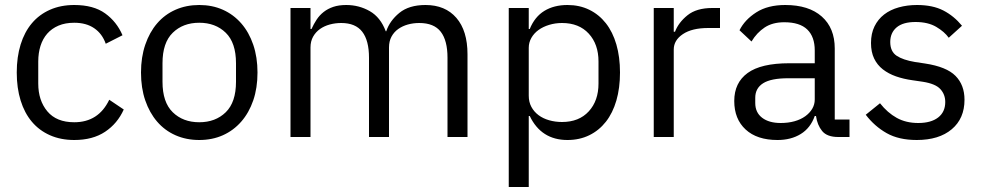

<svg xmlns="http://www.w3.org/2000/svg" viewBox="-20 -548 3934 768"><path d="M277 12Q223 12 180 -7Q137 -26 107.5 -61Q78 -96 62.5 -146Q47 -196 47 -258Q47 -320 62.5 -370Q78 -420 107.5 -455Q137 -490 180 -509Q223 -528 277 -528Q354 -528 400.5 -494.5Q447 -461 470 -407L403 -373Q389 -413 357 -435Q325 -457 277 -457Q241 -457 214 -445.5Q187 -434 169 -413.5Q151 -393 142 -364.5Q133 -336 133 -302V-214Q133 -146 169.5 -102.5Q206 -59 277 -59Q374 -59 417 -149L475 -110Q450 -54 400.5 -21Q351 12 277 12Z M777 12Q725 12 682 -7Q639 -26 608.5 -61.5Q578 -97 561 -146.5Q544 -196 544 -258Q544 -319 561 -369Q578 -419 608.5 -454.5Q639 -490 682 -509Q725 -528 777 -528Q829 -528 871.5 -509Q914 -490 945 -454.5Q976 -419 993 -369Q1010 -319 1010 -258Q1010 -196 993 -146.5Q976 -97 945 -61.5Q914 -26 871.5 -7Q829 12 777 12ZM777 -59Q842 -59 883 -99Q924 -139 924 -221V-295Q924 -377 883 -417Q842 -457 777 -457Q712 -457 671 -417Q630 -377 630 -295V-221Q630 -139 671 -99Q712 -59 777 -59Z M1142 0V-516H1222V-432H1226Q1235 -452 1246.5 -469.5Q1258 -487 1274.5 -500Q1291 -513 1313 -520.5Q1335 -528 1365 -528Q1416 -528 1459 -503.5Q1502 -479 1523 -423H1525Q1539 -465 1577.5 -496.5Q1616 -528 1682 -528Q1761 -528 1805.5 -476.5Q1850 -425 1850 -331V0H1770V-317Q1770 -386 1743 -421Q1716 -456 1657 -456Q1633 -456 1611.5 -450Q1590 -444 1573 -432Q1556 -420 1546 -401.5Q1536 -383 1536 -358V0H1456V-317Q1456 -386 1429 -421Q1402 -456 1345 -456Q1321 -456 1299 -450Q1277 -444 1260 -432Q1243 -420 1232.5 -401.5Q1222 -383 1222 -358V0Z M2015 -516H2095V-432H2099Q2119 -481 2157.5 -504.5Q2196 -528 2250 -528Q2298 -528 2337 -509Q2376 -490 2403.5 -455Q2431 -420 2445.5 -370Q2460 -320 2460 -258Q2460 -196 2445.5 -146Q2431 -96 2403.5 -61Q2376 -26 2337 -7Q2298 12 2250 12Q2145 12 2099 -84H2095V200H2015ZM2228 -60Q2296 -60 2335 -102.5Q2374 -145 2374 -214V-302Q2374 -371 2335 -413.5Q2296 -456 2228 -456Q2201 -456 2176.5 -448.5Q2152 -441 2134 -428Q2116 -415 2105.5 -396.5Q2095 -378 2095 -357V-165Q2095 -140 2105.5 -120.5Q2116 -101 2134 -87.5Q2152 -74 2176.5 -67Q2201 -60 2228 -60Z M2595 0V-516H2675V-421H2680Q2694 -458 2730 -487Q2766 -516 2829 -516H2860V-436H2813Q2748 -436 2711.5 -411.5Q2675 -387 2675 -350V0Z M3333 0Q3288 0 3268.5 -24Q3249 -48 3244 -84H3239Q3222 -36 3183 -12Q3144 12 3090 12Q3008 12 2962.5 -30Q2917 -72 2917 -144Q2917 -217 2970.5 -256Q3024 -295 3137 -295H3239V-346Q3239 -401 3209 -430Q3179 -459 3117 -459Q3070 -459 3038.5 -438Q3007 -417 2986 -382L2938 -427Q2959 -469 3005 -498.5Q3051 -528 3121 -528Q3215 -528 3267 -482Q3319 -436 3319 -354V-70H3378V0ZM3103 -56Q3133 -56 3158 -63Q3183 -70 3201 -83Q3219 -96 3229 -113Q3239 -130 3239 -150V-235H3133Q3064 -235 3032.5 -215Q3001 -195 3001 -157V-136Q3001 -98 3028.5 -77Q3056 -56 3103 -56Z M3647 12Q3575 12 3526.5 -15.5Q3478 -43 3443 -89L3500 -135Q3530 -97 3567 -76.5Q3604 -56 3653 -56Q3704 -56 3732.5 -78Q3761 -100 3761 -140Q3761 -170 3741.5 -191.5Q3722 -213 3671 -221L3630 -227Q3594 -232 3564 -242.5Q3534 -253 3511.5 -270.5Q3489 -288 3476.5 -314Q3464 -340 3464 -376Q3464 -414 3478 -442.5Q3492 -471 3516.5 -490Q3541 -509 3575 -518.5Q3609 -528 3648 -528Q3711 -528 3753.5 -506Q3796 -484 3828 -445L3775 -397Q3758 -421 3725 -440.5Q3692 -460 3642 -460Q3592 -460 3566.5 -438.5Q3541 -417 3541 -380Q3541 -342 3566.5 -325Q3592 -308 3640 -300L3680 -294Q3766 -281 3802 -244.5Q3838 -208 3838 -149Q3838 -74 3787 -31Q3736 12 3647 12Z"/></svg>

Font: IBM Plex Sans Thai
Style: Regular
Weight: 400
Designer: Mike Abbink, Paul van der Laan, Pieter van Rosmalen, Ben Mitchell, Mark Frömberg
Foundry: Bold Monday
Version: Version 1.1